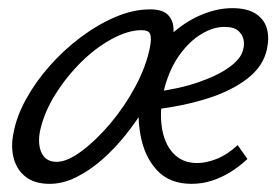

<svg xmlns="http://www.w3.org/2000/svg" viewBox="-20 -442 686 471"><path d="M102 9Q66 9 44 -7.5Q22 -24 14 -52.5Q6 -81 13 -115Q20 -155 43.5 -198Q67 -241 102 -280.5Q137 -320 178.5 -351Q220 -382 263.5 -400.5Q307 -419 348 -419Q378 -419 391 -406.5Q404 -394 405.5 -374Q407 -354 401 -330Q395 -297 378.5 -259.5Q362 -222 339 -184Q316 -146 288.5 -111.5Q261 -77 230 -50Q199 -23 166.5 -7Q134 9 102 9ZM119 -45Q145 -45 180.5 -71.5Q216 -98 251 -139.5Q286 -181 312.5 -230.5Q339 -280 348 -327Q352 -348 348.5 -358Q345 -368 327 -368Q295 -368 255.5 -347Q216 -326 179.5 -290Q143 -254 115.5 -210Q88 -166 78 -120Q72 -87 82.5 -66Q93 -45 119 -45ZM450 9Q396 9 365 -24.5Q334 -58 324.5 -111.5Q315 -165 325 -224Q333 -268 355.5 -304Q378 -340 410 -366.5Q442 -393 478.5 -407.5Q515 -422 550 -422Q586 -422 607 -408.5Q628 -395 634.5 -372.5Q641 -350 635 -322Q626 -279 586 -248.5Q546 -218 486 -199.5Q426 -181 355 -173L357 -216Q420 -224 467.5 -240.5Q515 -257 543 -277.5Q571 -298 576 -319Q580 -332 577.5 -344.5Q575 -357 564.5 -366.5Q554 -376 530 -376Q503 -376 474 -358.5Q445 -341 421 -308Q397 -275 384 -228Q371 -176 376.5 -133.5Q382 -91 404.5 -66.5Q427 -42 464 -42Q485 -42 511 -52Q537 -62 563 -86L587 -52Q569 -35 547 -21Q525 -7 500.5 1Q476 9 450 9Z"/></svg>

Font: Ysabeau Infant
Style: Italic
Weight: 400
Italic angle: -12°
Designer: Christian Thalmann (Catharsis Fonts)
Version: Version 2.001;gftools[0.9.30]; featfreeze: ss01,ss02,lnum